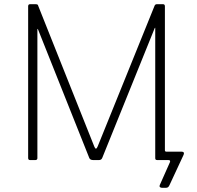

<svg xmlns="http://www.w3.org/2000/svg" viewBox="-20 -762 936 914"><path d="M751 132Q744 132 741 128Q738 124 741 118L789 10Q791 5 789 2.5Q787 0 782 0H749L765 -47Q765 -40 772 -40H845Q852 -40 854.5 -36Q857 -32 854 -25L787 119Q784 126 780 129Q776 132 770 132ZM123 0Q114 0 114 -10V-732Q114 -742 123 -742H149Q155 -742 158 -740.5Q161 -739 162 -734L429 -64Q433 -54 437 -54.5Q441 -55 445 -65L716 -735Q719 -742 727 -742H756Q765 -742 765 -732V-10Q765 0 756 0H729Q724 0 721.5 -2Q719 -4 719 -9V-627Q719 -631 718 -630Q717 -629 716 -627L467 -11Q463 0 451 0H424Q409 0 405 -10L161 -622Q160 -624 159 -624.5Q158 -625 158 -622V-9Q158 -5 155.5 -2.5Q153 0 148 0H123Z"/></svg>

Font: Libre Franklin Thin
Style: Regular
Weight: 100
Designer: Pablo Impallari, Rodrigo Fuenzalida, Nhung Nguyen
Foundry: Impallari Type
Version: Version 3.000